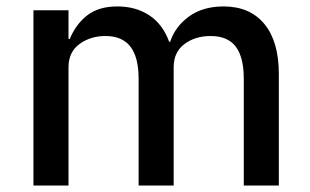

<svg xmlns="http://www.w3.org/2000/svg" viewBox="-20 -577 965 597"><path d="M84 0V-545H193V-456H197Q216 -502 251.5 -529.5Q287 -557 345 -557Q402 -557 444 -529.5Q486 -502 506 -447H509Q525 -495 568 -526Q611 -557 675 -557Q757 -557 802 -502.5Q847 -448 847 -347V0H738V-332Q738 -399 713 -432Q688 -465 635 -465Q587 -465 553.5 -440Q520 -415 520 -368V0H411V-332Q411 -399 385.5 -432Q360 -465 308 -465Q261 -465 227 -440Q193 -415 193 -368V0Z"/></svg>

Font: IBM Plex Sans JP Medm
Style: Regular
Weight: 500
Designer: Mike Abbink; Paul van der Laan; Pieter van Rosmalen; Wujin Sim; Yejin Wi; Jinhee Kim; Boomi Park; Yona Kim; Kichan Ma
Foundry: Sandoll Inc.
Version: Version 1.002